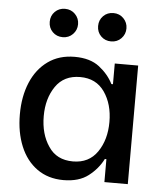

<svg xmlns="http://www.w3.org/2000/svg" viewBox="-53 -796 726 850"><g transform="rotate(5 309.5 -371.0)"><path d="M43 -266Q43 -346 69 -408Q95 -470 144.5 -505.5Q194 -541 263 -541Q332 -541 373 -509Q414 -477 435 -435H442V-527H546V0H442V-102H435Q413 -58 371 -25.5Q329 7 260 7Q192 7 143 -28Q94 -63 68.5 -125Q43 -187 43 -266ZM186 -134Q222 -79 295 -79Q366 -79 403.5 -133.5Q441 -188 441 -267Q441 -346 403.5 -400Q366 -454 295 -454Q223 -454 186 -400Q149 -346 149 -268Q149 -188 186 -134ZM372 -731Q390 -749 417 -749Q444 -749 462 -730.5Q480 -712 480 -686Q480 -660 462 -641.5Q444 -623 417 -623Q390 -623 372 -641Q354 -659 354 -686Q354 -713 372 -731ZM157 -731Q175 -749 202 -749Q229 -749 247 -730.5Q265 -712 265 -686Q265 -660 247 -641.5Q229 -623 202 -623Q175 -623 157 -641Q139 -659 139 -686Q139 -713 157 -731Z"/></g></svg>

Font: Lopes Sans Medium
Style: Regular
Weight: 500
Designer: Gabriel Lam, Diego Maldonado
Foundry: TypeRant, Foresti Design
Version: Version 4.000